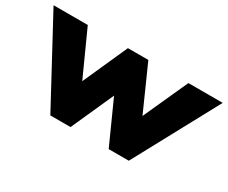

<svg xmlns="http://www.w3.org/2000/svg" viewBox="-106 -763 1203 1013"><g transform="rotate(30 495.0 -256.0)"><path d="M255.5 0 -20.5 -512H188L311 -240.5L432.5 -512H557L678 -240.5L801 -512H1010L733.5 0H611L494.5 -258.5L378.5 0Z"/></g></svg>

Font: Spartan Thin ExtraBold
Style: Regular
Weight: 800
Version: Version 1.004